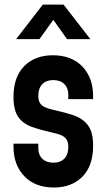

<svg xmlns="http://www.w3.org/2000/svg" viewBox="-20 -800 461 832"><path d="M213.5 12.5Q132.5 12.5 85.5 -36.2Q38.5 -85 38.5 -165V-177.5H146V-157.5Q146 -129 163.5 -112Q181 -95 211.5 -95Q242 -95 259 -112.8Q276 -130.5 276 -163.5Q276 -182.5 269.2 -194Q262.5 -205.5 248.5 -212.5Q234.5 -219.5 211 -224.5Q159 -236 120 -249.5Q81 -263 59.8 -292.2Q38.5 -321.5 38.5 -380Q38.5 -467 85.2 -513.8Q132 -560.5 209 -560.5Q290 -560.5 336.8 -511.8Q383.5 -463 383.5 -383V-370.5H276V-390.5Q276 -418.5 258.8 -435.8Q241.5 -453 210.5 -453Q180.5 -453 163.2 -435.2Q146 -417.5 146 -385Q146 -366 152.5 -354.5Q159 -343 173.5 -336Q188 -329 211 -324Q261.5 -313 300.2 -299.8Q339 -286.5 361.2 -257Q383.5 -227.5 383.5 -168Q383.5 -81.5 337.2 -34.5Q291 12.5 213.5 12.5ZM50 -630.5 165.5 -780H255.5L371.5 -630.5H270.5L211 -714L151 -630.5Z"/></svg>

Font: Mohave SemiBold
Style: Regular
Weight: 600
Designer: Gumpita Rahayu
Foundry: Tokotype
Version: Version 2.003